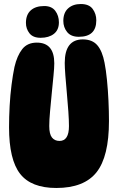

<svg xmlns="http://www.w3.org/2000/svg" viewBox="-20 -927 587 955"><path d="M260 8Q135 8 80 -62.5Q25 -133 25 -294Q25 -346 28 -400.5Q31 -455 37.5 -505.5Q44 -556 52 -594Q65 -650 90.5 -682.5Q116 -715 163 -715Q250 -715 250 -612Q250 -590 246 -550Q242 -510 237.5 -463.5Q233 -417 229 -373.5Q225 -330 225 -300Q225 -260 238.5 -243Q252 -226 276 -226Q323 -226 323 -300Q323 -328 320 -372Q317 -416 312.5 -464Q308 -512 305 -552.5Q302 -593 302 -614Q302 -731 392 -731Q439 -731 464 -702Q489 -673 500 -615Q507 -580 512 -530Q517 -480 519.5 -426.5Q522 -373 522 -325Q522 -148 460 -70Q398 8 260 8ZM382 -907Q423 -907 441 -882.5Q459 -858 459 -826Q459 -744 372 -744Q333 -744 314 -767.5Q295 -791 295 -823Q295 -864 319 -885.5Q343 -907 382 -907ZM182 -739Q144 -739 126.5 -761.5Q109 -784 109 -813Q109 -854 133 -875.5Q157 -897 200 -897Q237 -897 255 -873Q273 -849 273 -816Q273 -778 248 -758.5Q223 -739 182 -739Z"/></svg>

Font: DynaPuff Condensed
Style: Bold
Weight: 700
Width: 3
Designer: Toshi Omagari, Jennifer Daniel
Foundry: Google Fonts
Version: Version 2.000; ttfautohint (v1.8.4.7-5d5b)